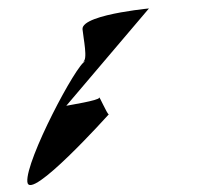

<svg xmlns="http://www.w3.org/2000/svg" viewBox="-47 -712 735 706"><g transform="rotate(-5 320.5 -359.5)"><path d="M27 -68C27 10 347 -289 347 -289C341 -289 317 -364 317 -353C317 -343 200 -335 194 -334L528 -664C584 -664 278 -668 278 -609C278 -578 289 -493 269 -490L278 -491C246 -486 27 -147 27 -68ZM267 -490H269Z"/></g></svg>

Font: Ampere
Style: Cnd
Weight: 400
Version: Version 1